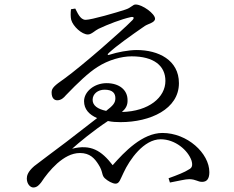

<svg xmlns="http://www.w3.org/2000/svg" viewBox="-20 -780 1040 852"><path d="M360 -692C335 -692 323 -726 314 -742L295 -739C293 -723 293 -704 296 -692C304 -663 343 -627 370 -627C386 -627 402 -645 417 -652C459 -672 519 -695 560 -704C574 -707 577 -701 568 -691C516 -638 344 -488 267 -432C221 -400 209 -389 209 -370C209 -343 222 -335 234 -335C251 -335 263 -346 272 -357C326 -413 373 -458 413 -483C461 -514 519 -530 564 -530C663 -530 714 -488 714 -421C714 -348 641 -286 521 -283C537 -297 547 -312 546 -336C546 -381 509 -411 453 -411C398 -411 353 -373 353 -331C353 -295 376 -271 411 -256L274 -150C224 -112 156 -62 132 -43C103 -18 99 0 99 12C99 36 114 52 128 52C145 52 155 39 163 29C180 3 204 -28 234 -55C264 -81 297 -101 335 -101C379 -101 400 -77 417 -50C438 -18 430 -3 445 11C458 23 479 35 493 35C510 35 514 15 528 -13C555 -72 618 -162 693 -162C757 -162 814 -114 830 -67C836 -45 832 -35 818 -28C800 -16 767 -3 728 11L734 30C773 23 802 15 820 15C851 16 857 27 877 27C899 27 909 12 909 -16C909 -100 811 -190 701 -190C612 -190 532 -106 480 -47C430 -112 383 -141 300 -120C329 -146 391 -198 459 -243C477 -239 496 -238 515 -238C647 -238 774 -296 774 -411C774 -514 682 -558 587 -558C549 -558 500 -548 469 -538C457 -533 454 -538 464 -546C497 -577 561 -622 623 -665C639 -675 668 -680 668 -697C668 -719 612 -760 582 -760C568 -760 564 -746 535 -737C499 -725 386 -692 360 -692ZM451 -288C413 -296 391 -312 391 -337C391 -364 415 -382 444 -382C481 -382 492 -365 492 -344C492 -323 481 -311 451 -288Z"/></svg>

Font: Harano Aji Mincho KR
Style: Regular
Weight: 400
Foundry: Masamichi Hosoda
Version: HaranoAjiMinchoKR-Regular version 20230610;ttx 4.39.4